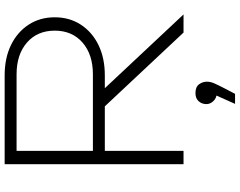

<svg xmlns="http://www.w3.org/2000/svg" viewBox="-120 -670 1006 805"><g transform="rotate(-90 382.5 -267.0)"><path d="M136 -380H474Q557 -380 607 -423.5Q657 -467 657 -540Q657 -613 607 -656.5Q557 -700 474 -700H128L153 -725V0H97V-750H469Q542 -750 596.5 -723.5Q651 -697 682 -649.5Q713 -602 713 -540Q713 -478 682 -430.5Q651 -383 596.5 -356.5Q542 -330 469 -330H136ZM320 -351H396L725 0H649ZM350 216 392 122 394 139Q375 139 362 125.5Q349 112 349 96Q349 77 361 63.5Q373 50 395 50Q421 50 432 65Q443 80 443 98Q443 113 436 129Q429 145 415 172L392 216Z"/></g></svg>

Font: Unbounded ExtraLight
Style: Regular
Weight: 250
Designer: Luke Prowse, Jean-Baptiste Morizot, Fátima Lázaro, Florian Runge
Foundry: NaN
Version: Version 1.701;gftools[0.9.28.dev5+ged2979d]